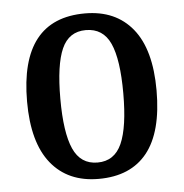

<svg xmlns="http://www.w3.org/2000/svg" viewBox="-45 -591 616 644"><g transform="rotate(-5 263.0 -268.5)"><path d="M45 -269Q45 -547 264 -547Q367 -547 424 -477Q481 -407 481 -269Q481 -129 425.5 -59.5Q370 10 262 10Q159 10 102 -60.5Q45 -131 45 -269ZM369 -269Q369 -383 344.5 -437Q320 -491 262 -491Q205 -491 181 -437Q157 -383 157 -269Q157 -155 181.5 -100Q206 -45 263 -45Q320 -45 344.5 -100Q369 -155 369 -269Z"/></g></svg>

Font: Noto Serif Georgian Medium Narrow
Style: Regular
Weight: 500
Width: 4
Designer: Monotype Design team
Foundry: Monotype Imaging Inc.
Version: Version 1.000